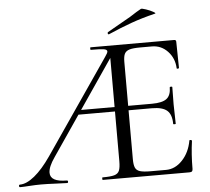

<svg xmlns="http://www.w3.org/2000/svg" viewBox="-56 -842 984 901"><g transform="rotate(-5 436.0 -392.0)"><path d="M3 -12Q34 -12 72 -43Q110 -74 150 -132L453 -574Q466 -592 466 -599Q466 -608 449.5 -610.5Q433 -613 389 -613Q387 -613 387 -619Q387 -625 389 -625H783Q792 -625 792 -616L794 -493Q794 -490 788.5 -489.5Q783 -489 783 -492Q781 -539 750.5 -571.5Q720 -604 676 -604H621Q587 -604 570.5 -599Q554 -594 547.5 -581.5Q541 -569 541 -543V-85Q541 -58 547 -44.5Q553 -31 569.5 -26Q586 -21 619 -21H692Q735 -21 769 -57Q803 -93 813 -149Q813 -151 817 -151Q820 -151 822.5 -149.5Q825 -148 825 -147Q816 -84 816 -15Q816 -7 812.5 -3.5Q809 0 800 0H392Q390 0 390 -6Q390 -12 392 -12Q430 -12 447.5 -17Q465 -22 471 -36.5Q477 -51 477 -81V-588L502 -604L176 -126Q146 -83 146 -55Q146 -12 224 -12Q229 -12 229 -6Q229 0 224 0Q206 0 170 -2Q130 -4 101 -4Q77 -4 47 -2Q19 0 3 0Q-2 0 -2 -6Q-2 -12 3 -12ZM305 -336H516L523 -315H290ZM651 -315H505V-336H653Q702 -336 722.5 -352Q743 -368 743 -406Q743 -408 749 -408Q755 -408 755 -406L754 -325Q754 -296 755 -281L756 -233Q756 -231 750 -231Q744 -231 744 -233Q744 -277 722.5 -296Q701 -315 651 -315ZM480 -678Q476 -678 475 -682.5Q474 -687 477 -689Q510 -707 586 -751Q604 -763 617.5 -771Q631 -779 640 -784Q644 -786 663.5 -779.5Q683 -773 697 -765Q711 -757 704 -756Q642 -741 590.5 -722.5Q539 -704 482 -679Z"/></g></svg>

Font: Cormorant
Style: Regular
Weight: 400
Designer: Christian Thalmann (Catharsis Fonts)
Foundry: Catharsis Fonts
Version: Version 4.000